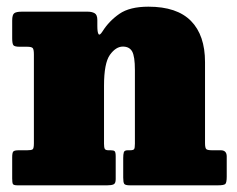

<svg xmlns="http://www.w3.org/2000/svg" viewBox="-20 -555 709 575"><path d="M61 -415H39Q24 -415 20.2 -419.5Q16.5 -424 16.5 -440.5V-493.5Q16.5 -511 22.8 -515.5Q29 -520 44.5 -520H243.5Q255 -520 263.2 -515.5Q271.5 -511 271.5 -495V-477Q271.5 -458.5 275 -453Q278.5 -447.5 287 -461Q306.5 -492 337.5 -513.5Q368.5 -535 424.5 -535Q510 -535 552 -492.2Q594 -449.5 594 -369V-126.5Q594 -111.5 598 -108.2Q602 -105 615.5 -105H641Q659 -105 659 -86.5V-26Q659 -7.5 654.5 -3.8Q650 0 632.5 0H369Q355 0 352 -4.5Q349 -9 349 -23V-82Q349 -92.5 350.8 -98.8Q352.5 -105 362.5 -105H369.5Q379 -105 381.5 -108.2Q384 -111.5 384 -124.5V-345.5Q384 -386 375.8 -400.8Q367.5 -415.5 348 -415.5Q327 -415.5 309.2 -390.8Q291.5 -366 291.5 -298V-124.5Q291.5 -113.5 293.8 -109.2Q296 -105 305 -105H311.5Q320.5 -105 323.5 -102Q326.5 -99 326.5 -86.5V-18.5Q326.5 -5.5 320 -2.8Q313.5 0 301.5 0H32.5Q20.5 0 18.5 -4.2Q16.5 -8.5 16.5 -20.5V-84Q16.5 -97.5 19.8 -101.2Q23 -105 36.5 -105H61.5Q74 -105 77.8 -107.8Q81.5 -110.5 81.5 -126V-392Q81.5 -407.5 77.8 -411.2Q74 -415 61 -415Z"/></svg>

Font: Besley* Narrow Fatface
Style: Regular
Weight: 900
Width: 4
Designer: Owen Earl
Foundry: indestructible type*
Version: Version 3.000; ttfautohint (v1.8.3)